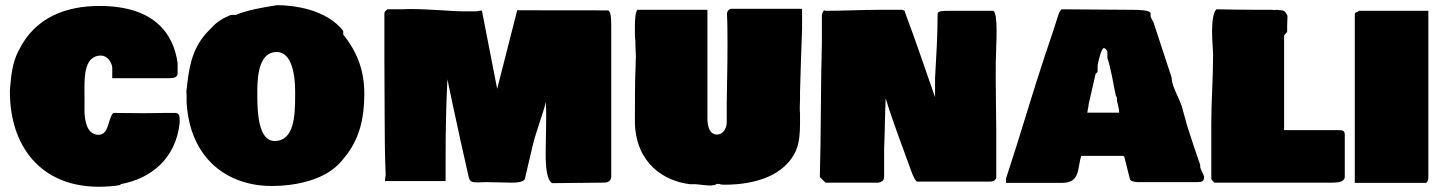

<svg xmlns="http://www.w3.org/2000/svg" viewBox="-20 -713 5492 729"><path d="M355.5 -3.9C379.9 -3.9 414.1 -5.9 437.5 -10.7V-13.7C553.7 -34.2 647.5 -111.3 662.1 -246.1V-264.6C661.1 -276.4 657.2 -284.2 644.5 -284.2H608.4C581.1 -284.2 554.7 -283.2 527.3 -283.2C488.3 -283.2 449.2 -284.2 410.2 -284.2C388.7 -262.7 395.5 -201.2 353.5 -201.2C302.7 -201.2 300.8 -275.4 300.8 -294.9V-349.6C300.8 -406.2 293.9 -502 363.3 -502C387.7 -502 403.3 -477.5 406.2 -458V-416H615.2C635.7 -416 651.4 -417 654.3 -431.6V-473.6C638.7 -585 566.4 -690.4 357.4 -690.4C236.3 -690.4 113.3 -650.4 50.8 -520.5V-521.5C24.4 -468.8 22.5 -423.8 17.6 -371.1V-364.3C17.6 -161.1 132.1 -3.9 355.5 -3.9Z M688.5 -353.5V-324.2C701.2 -107.4 846.7 -6.8 1011.7 -6.8C1094.7 -6.8 1216.8 -26.4 1279.3 -104.5L1298.8 -128.9C1343.8 -190.4 1363.3 -261.7 1363.3 -357.4C1363.3 -454.1 1330.1 -523.4 1283.2 -582V-595.7C1219.7 -677.7 1094.7 -693.4 1032.2 -693.4C973.5 -684.1 920.7 -675.2 875 -656.2H856.4C828.1 -644.5 804.7 -631.8 785.2 -609.4L773.4 -597.7C702.1 -526.4 696.3 -440.4 687.5 -364.3ZM957 -349.6V-371.1C957 -437.5 968.8 -515.6 1030.3 -515.6C1088.9 -515.6 1100.6 -426.8 1100.6 -367.2V-349.6C1100.6 -272.5 1096.7 -177.7 1022.5 -177.7C960 -177.7 957 -292 957 -349.6Z M1789.1 -669.9H1739.3C1693.4 -669.9 1619.1 -678.7 1531.2 -678.7C1520.5 -677.7 1506.8 -677.7 1496.1 -677.7H1451.2C1440.4 -669.9 1439.5 -667 1439.5 -659.2V-486.3C1439.5 -428.7 1440.4 -358.4 1440.4 -280.3C1440.4 -201.2 1441.4 -119.1 1444.3 -48.8C1444.3 -45.9 1441.4 -30.3 1441.4 -25.4H1671.9V-111.3C1671.9 -215.8 1673.8 -310.5 1678.7 -412.1L1696.3 -328.1C1716.5 -231.2 1738.2 -135.7 1759.8 -40C1763.7 -23.4 1772.5 -20.5 1792 -20.5C1798.8 -20.5 1814.5 -21.5 1823.2 -21.5C1857.4 -21.5 1884.8 -19.5 1923.8 -19.5C1944.3 -19.5 1965.8 -21.5 1972.7 -33.2L2002 -158.2C2015.6 -215.8 2041 -276.4 2054.7 -334V-371.1C2053.7 -352.5 2052.7 -335 2052.7 -317.4C2052.7 -309.6 2053.7 -301.8 2053.7 -294.9V-252C2053.7 -211.9 2051.8 -176.8 2051.8 -129.9C2051.8 -80.1 2055.7 -30.3 2076.2 -17.6C2138.7 -17.6 2202.1 -19.5 2263.7 -19.5C2279.3 -19.5 2297.9 -18.6 2300.8 -41V-616.2C2300.8 -645.5 2298.8 -673.6 2287.1 -673.6L1943.7 -674L1867.7 -375.5L1809.7 -673.1C1803.9 -671.7 1794.9 -671.9 1789.1 -669.9ZM1799.8 -671.9ZM2054.7 -374V-375Z M2392.6 -557.6V-558.6V-542C2392.6 -527.3 2394.5 -512.7 2394.5 -498C2394.5 -493.2 2393.6 -487.3 2393.6 -482.4V-468.8C2389.6 -390.6 2391.6 -321.3 2390.6 -245.1C2395.5 -92.8 2501 -25.4 2599.6 -13.7H2622.1C2640.6 -11.7 2666 -7.8 2684.6 -8.8V-9.8C2689.5 -9.8 2699.2 -10.7 2699.2 -14.6H2710.9C2717.8 -11.7 2724.6 -11.7 2731.4 -11.7C2841.8 -11.7 2960 -43 3003.9 -144.5V-146.5C3014.6 -169.9 3017.6 -208 3017.6 -244.1V-282.2C3016.6 -289.1 3016.6 -296.9 3016.6 -305.7C3016.6 -314.5 3017.6 -324.2 3017.6 -335V-365.2C3019.5 -446.3 3022.5 -520.5 3025.4 -603.5V-679.7H2753.9C2745.1 -675.8 2740.2 -668.9 2740.2 -660.2C2742.2 -622.1 2742.2 -580.1 2742.2 -537.1C2742.2 -462.9 2740.2 -392.6 2739.3 -321.3V-249C2739.3 -224.6 2724.6 -202.1 2703.1 -202.1C2668.9 -202.1 2666 -244.1 2666 -265.6V-675.8H2400.4C2392.6 -668 2390.6 -639.6 2390.6 -613.3C2390.6 -588.2 2390.2 -569.4 2392.6 -557.6Z M3751 -671.9H3584C3561.5 -671.9 3540 -671.9 3540 -660.2C3540 -579.1 3535.2 -502 3530.3 -416V-343.8C3492.8 -450.8 3456.5 -559 3417 -664.1C3417 -671.9 3413.1 -672.9 3405.3 -675.8H3323.2C3252.9 -675.8 3179.7 -671.9 3112.3 -671.9V-673.8C3104.5 -673.8 3102.5 -663.1 3100.6 -656.2V-550.8C3095.7 -384.8 3097.7 -203.1 3092.8 -41L3114.3 -19.5H3315.4C3335.9 -24.4 3336.9 -31.2 3336.9 -48.8V-148.4C3339.8 -210.9 3339.8 -274.4 3342.8 -339.8V-342.8V-339.8C3371.2 -246.2 3407 -155.6 3439.5 -64.5C3447.3 -42 3457 -24.4 3461.9 -23.4H3735.4C3746.1 -23.4 3760.7 -24.4 3762.7 -40V-217.8C3762.7 -276.4 3760.7 -333 3760.7 -399.4V-451.2C3760.7 -467.8 3760.7 -486.3 3761.7 -505.9C3761.7 -534 3771.2 -664.3 3751 -671.9Z M4085 -121.1H4235.4C4248 -121.1 4248 -122.1 4251 -109.4L4269.5 -35.2C4271.5 -24.4 4283.2 -23.4 4297.9 -21.5H4524.4C4544.9 -21.5 4551.8 -24.4 4551.8 -43C4548.8 -53.7 4540 -65.4 4537.1 -78.1V-87.9V-86.9C4519.8 -136.6 4502.5 -186.8 4486.7 -238.1L4467.3 -308.7C4456.5 -340.8 4432.7 -380 4428.7 -412.1V-418C4405.5 -488.2 4382.5 -558.6 4359.4 -628.9C4354.5 -637.7 4349.6 -645.5 4348.6 -651.4V-664.1C4342.8 -673.8 4312.5 -675.8 4274.4 -675.8L4010.7 -677.7C4006 -672.9 4005 -670.8 4001 -664.1C3985 -614.3 3969 -564.5 3952.1 -515.6V-516.6C3898.7 -356.2 3852.9 -195.9 3799.8 -35.2V-18.6H4010.7C4082 -18.6 4070 -70.5 4085 -121.1ZM4108.4 -294.9V-293ZM4215.8 -353.5C4215.8 -349.6 4219.7 -345.7 4220.7 -341.8V-331.1C4224.6 -316.4 4229.5 -295.9 4229.5 -285.2H4108.4C4108.4 -290 4113.3 -307.6 4113.3 -316.4C4122.2 -354.7 4130.9 -393.2 4139.6 -431.6C4139.6 -433.6 4145.5 -435.5 4147.5 -441.4V-464.8C4152.4 -491.2 4162.2 -528.3 4170.9 -530.3V-531.2C4177.7 -528.3 4181.6 -524.4 4184.6 -516.6V-493.2C4199.2 -449.3 4205.9 -399.8 4215.8 -353.5Z M4590.8 -19.5H5039.1C5062.5 -19.5 5083 -23.4 5085.9 -39.1V-202.1C5085.9 -218.8 5074.2 -218.8 5062.5 -218.8H4855.5V-575.2C4855.5 -582 4866.2 -587.9 4867.2 -593.8V-615.2C4867.2 -626 4868.2 -635.7 4868.2 -646.5V-653.3C4861.3 -668.9 4855.5 -672.9 4847.7 -673.8C4839.8 -673.8 4830.1 -675.8 4827.1 -675.8C4825.2 -675.8 4823.2 -675.8 4822.3 -674.8C4813.5 -675.8 4804.7 -675.8 4796.9 -675.8H4750C4698.2 -675.8 4649.4 -676.8 4598.6 -677.7C4586.9 -667 4582 -632.8 4582 -593.8C4582 -559.6 4585.9 -524.4 4585.9 -502C4585.9 -414.1 4579.1 -328.1 4579.1 -244.1V-33.2C4586.3 -21.7 4586.3 -25.6 4590.8 -19.5Z M5124 -18.6H5391.6C5398.4 -18.6 5400.4 -23.4 5403.3 -36.1V-671.9H5140.6C5135.7 -667 5125 -667 5124 -660.2Z"/></svg>

Font: Bowlby One SC
Style: Regular
Weight: 400
Width: 1
Version: Version 1.2